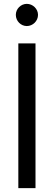

<svg xmlns="http://www.w3.org/2000/svg" viewBox="-20 -975 279 995"><path d="M119 -840C150 -840 177 -866 177 -898C177 -929 150 -955 119 -955C88 -955 62 -929 62 -898C62 -866 88 -840 119 -840ZM75 -750V0H164V-750Z"/></svg>

Font: Oakes
Style: Regular
Weight: 400
Designer: Samuel Oakes
Foundry: Samuel Oakes
Version: Version 1.003;PS 001.003;hotconv 1.0.88;makeotf.lib2.5.64775